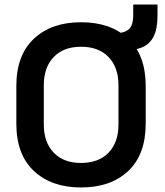

<svg xmlns="http://www.w3.org/2000/svg" viewBox="-20 -812 727 846"><path d="M337 14Q207 14 129.5 -58.5Q52 -131 52 -267V-433Q52 -569 129.5 -641.5Q207 -714 337 -714Q468 -714 545 -641.5Q622 -569 622 -433V-267Q622 -131 545 -58.5Q468 14 337 14ZM337 -94Q415 -94 458.5 -139.5Q502 -185 502 -263V-437Q502 -515 458.5 -560.5Q415 -606 337 -606Q260 -606 216.5 -560.5Q173 -515 173 -437V-263Q173 -185 216.5 -139.5Q260 -94 337 -94ZM529 -591 485 -664Q528 -666 547.5 -683Q567 -700 567 -746V-792H674V-743Q674 -684 656.5 -650.5Q639 -617 606.5 -603.5Q574 -590 529 -591Z"/></svg>

Font: Space Grotesk SemiBold
Style: Regular
Weight: 600
Designer: Florian Karsten
Foundry: Florian Karsten
Version: Version 2.000